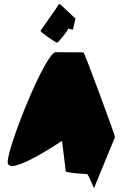

<svg xmlns="http://www.w3.org/2000/svg" viewBox="-20 -968 630 975"><path d="M19 -145C19 -65 295 -253 295 -253L314 -98C315 -90 415 -84 422 -84C429 -84 458 -6 458 -14L564 -272C564 -282 409 -702 404 -702C404 -702 315 -703 263 -703C211 -703 19 -225 19 -145ZM186 -812C184 -804 265 -751 270 -751C275 -751 328 -815 326 -823C326 -823 354 -814 352 -821C350 -828 367 -876 362 -876C358 -876 282 -954 280 -948C278 -942 186 -813 186 -812Z"/></svg>

Font: Ampere
Style: SuCnd
Weight: 400
Version: Version 1